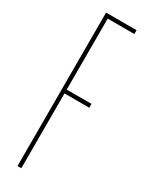

<svg xmlns="http://www.w3.org/2000/svg" viewBox="-211 -833 662 867"><g transform="rotate(30 119.5 -400.0)"><path d="M60 0V-800H219V-780H80V-410H209V-390H80V0Z"/></g></svg>

Font: Big Shoulders Display Thin Thin
Style: Regular
Weight: 250
Version: Version 2.002